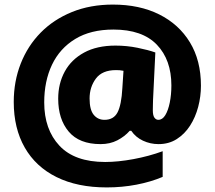

<svg xmlns="http://www.w3.org/2000/svg" viewBox="-20 -743 937 838"><path d="M857 -369Q857 -322 845 -276.5Q833 -231 809.5 -194.5Q786 -158 751.5 -136Q717 -114 672 -114Q636 -114 604 -129Q572 -144 553 -172H546Q524 -147 492 -130.5Q460 -114 419 -114Q326 -114 280 -168.5Q234 -223 234 -312Q234 -378 262.5 -430.5Q291 -483 347 -513.5Q403 -544 484 -544Q533 -544 580 -534.5Q627 -525 658 -514L648 -308Q648 -303 647.5 -289.5Q647 -276 647 -262Q647 -239 654 -229.5Q661 -220 671 -220Q689 -220 701.5 -240.5Q714 -261 721 -295.5Q728 -330 728 -370Q728 -482 664.5 -548Q601 -614 475 -614Q376 -614 308.5 -573Q241 -532 207 -460.5Q173 -389 173 -296Q173 -178 239.5 -107Q306 -36 439 -36Q495 -36 562.5 -48.5Q630 -61 690 -83V29Q638 51 575.5 63Q513 75 446 75Q318 75 227 30Q136 -15 88 -99Q40 -183 40 -298Q40 -388 70.5 -465.5Q101 -543 157.5 -600.5Q214 -658 294 -690.5Q374 -723 473 -723Q589 -723 675 -680Q761 -637 809 -558Q857 -479 857 -369ZM371 -313Q371 -264 389 -242Q407 -220 436 -220Q476 -220 493 -252.5Q510 -285 514 -358L519 -434Q509 -436 502 -436.5Q495 -437 486 -437Q426 -437 398.5 -400Q371 -363 371 -313Z"/></svg>

Font: Noto Sans Oriya Blk
Style: Regular
Weight: 900
Designer: Amélie Bonet and Sol Matas
Foundry: Google LLC
Version: Version 2.006; ttfautohint (v1.8.4.7-5d5b)